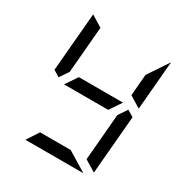

<svg xmlns="http://www.w3.org/2000/svg" viewBox="-213 -1128 1242 1295"><g transform="rotate(30 408.0 -480.5)"><path d="M205 -454 267 -546H611L549 -454ZM723 -564 635 -618 649 -784 756 -944ZM196 -546 149 -477 100 -507 139 -959V-961L227 -907ZM618 0H166L227 -93H465ZM716 -493 677 -41V-39L589 -93L620 -454L666 -523Z"/></g></svg>

Font: DSEG7 Modern Mini
Style: Italic
Weight: 400
Italic angle: -5°
Designer: Keshikan(Twitter:@keshinomi_88pro)
Version: Version 0.46